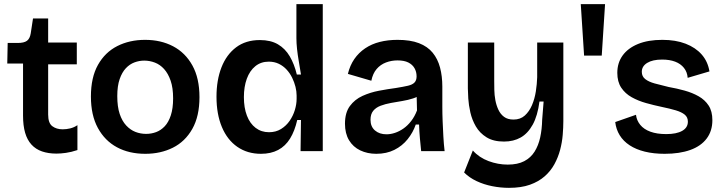

<svg xmlns="http://www.w3.org/2000/svg" viewBox="-20 -728 3485 925"><path d="M252 12Q213 12 182.5 1.5Q152 -9 131.5 -31.5Q111 -54 101 -88.5Q91 -123 91 -171V-422H15L17 -521H65Q96 -521 110 -531.5Q124 -542 128 -567L139 -639H212V-523H350V-418H212V-176Q212 -135 232 -120Q252 -105 282 -105Q300 -105 318.5 -109.5Q337 -114 353 -125V-5Q323 5 297.5 8.5Q272 12 252 12Z M680 13Q602 13 543.5 -18.5Q485 -50 451.5 -111.5Q418 -173 418 -263Q418 -355 452 -415.5Q486 -476 545 -506Q604 -536 679 -536Q755 -536 814 -505Q873 -474 907 -412.5Q941 -351 941 -260Q941 -168 906.5 -107Q872 -46 813 -16.5Q754 13 680 13ZM684 -83Q709 -83 732 -91.5Q755 -100 773.5 -119.5Q792 -139 803 -172.5Q814 -206 814 -254Q814 -305 802 -339.5Q790 -374 770.5 -395.5Q751 -417 726 -426.5Q701 -436 675 -436Q651 -436 628 -427.5Q605 -419 586.5 -399.5Q568 -380 556.5 -347Q545 -314 545 -265Q545 -214 556.5 -179.5Q568 -145 588 -123.5Q608 -102 632.5 -92.5Q657 -83 684 -83Z M1237 13Q1172 13 1123.5 -20.5Q1075 -54 1049 -116Q1023 -178 1023 -262Q1023 -342 1047 -403.5Q1071 -465 1117.5 -500Q1164 -535 1232 -535Q1284 -535 1319 -514.5Q1354 -494 1376 -456.5Q1398 -419 1410 -369H1430Q1425 -401 1419.5 -432.5Q1414 -464 1411 -492.5Q1408 -521 1408 -544V-708H1535V-253V0H1428L1430 -150H1412Q1400 -97 1377.5 -60.5Q1355 -24 1320 -5.5Q1285 13 1237 13ZM1276 -91Q1309 -91 1334 -106.5Q1359 -122 1375.5 -146Q1392 -170 1400.5 -198Q1409 -226 1409 -252V-268Q1409 -288 1403.5 -310Q1398 -332 1387.5 -353.5Q1377 -375 1361 -392.5Q1345 -410 1323.5 -420.5Q1302 -431 1275 -431Q1237 -431 1210 -409Q1183 -387 1169 -348.5Q1155 -310 1155 -260Q1155 -209 1169.5 -171Q1184 -133 1211.5 -112Q1239 -91 1276 -91Z M1793 13Q1750 13 1715.5 -3.5Q1681 -20 1661.5 -52.5Q1642 -85 1642 -132Q1642 -185 1665.5 -217Q1689 -249 1726.5 -266Q1764 -283 1806.5 -291Q1849 -299 1887 -304Q1924 -310 1945.5 -315Q1967 -320 1977 -330.5Q1987 -341 1987 -360Q1987 -382 1977 -399.5Q1967 -417 1947 -427Q1927 -437 1895 -437Q1866 -437 1839.5 -427Q1813 -417 1794.5 -395.5Q1776 -374 1769 -339L1656 -372Q1666 -413 1687 -443.5Q1708 -474 1739 -495Q1770 -516 1809.5 -526Q1849 -536 1895 -536Q1957 -536 1998.5 -520Q2040 -504 2064.5 -474Q2089 -444 2100 -402.5Q2111 -361 2111 -311V-214Q2111 -180 2112.5 -143.5Q2114 -107 2116 -70.5Q2118 -34 2122 0H2009Q2006 -29 2003 -61.5Q2000 -94 1999 -128H1983Q1970 -90 1944 -57.5Q1918 -25 1880 -6Q1842 13 1793 13ZM1842 -81Q1862 -81 1883 -88Q1904 -95 1924 -109Q1944 -123 1961 -145Q1978 -167 1989 -196L1987 -280L2012 -276Q1995 -262 1970.5 -254Q1946 -246 1918.5 -241.5Q1891 -237 1863.5 -232Q1836 -227 1813.5 -218.5Q1791 -210 1778 -194Q1765 -178 1765 -151Q1765 -118 1786.5 -99.5Q1808 -81 1842 -81Z M2432 177Q2392 177 2351.5 169Q2311 161 2276 144.5Q2241 128 2216 103L2258 -3Q2288 31 2333.5 48Q2379 65 2426 65Q2474 65 2505.5 48.5Q2537 32 2555.5 2.5Q2574 -27 2582.5 -66Q2591 -105 2592 -151L2599 -239H2579Q2570 -170 2546.5 -127.5Q2523 -85 2488.5 -65.5Q2454 -46 2408 -46Q2357 -46 2324 -66.5Q2291 -87 2272.5 -119Q2254 -151 2246 -186.5Q2238 -222 2236 -253.5Q2234 -285 2234 -302V-523H2361V-338Q2361 -319 2361.5 -294.5Q2362 -270 2366.5 -245.5Q2371 -221 2381 -199.5Q2391 -178 2408.5 -165Q2426 -152 2454 -152Q2487 -152 2508.5 -171.5Q2530 -191 2543 -221.5Q2556 -252 2561.5 -287.5Q2567 -323 2568 -356V-523H2694V-145Q2694 -114 2691 -78Q2688 -42 2678.5 -6Q2669 30 2651 63Q2633 96 2604 121.5Q2575 147 2533 162Q2491 177 2432 177Z M2794 -460 2778 -708H2895L2879 -460Z M3182 13Q3129 13 3086.5 2.5Q3044 -8 3013.5 -28Q2983 -48 2965.5 -76.5Q2948 -105 2944 -140L3044 -175Q3047 -148 3064.5 -126.5Q3082 -105 3113.5 -93.5Q3145 -82 3190 -82Q3239 -82 3266.5 -97.5Q3294 -113 3294 -142Q3294 -163 3279 -175.5Q3264 -188 3235.5 -196.5Q3207 -205 3168 -213Q3130 -221 3092.5 -231.5Q3055 -242 3023.5 -259.5Q2992 -277 2973 -305.5Q2954 -334 2954 -377Q2954 -425 2979.5 -460.5Q3005 -496 3053.5 -516Q3102 -536 3171 -536Q3235 -536 3283 -517.5Q3331 -499 3360.5 -465.5Q3390 -432 3398 -384L3293 -353Q3291 -381 3275 -401Q3259 -421 3232.5 -431Q3206 -441 3170 -441Q3124 -441 3098 -425Q3072 -409 3072 -382Q3072 -360 3088.5 -347Q3105 -334 3134 -326Q3163 -318 3201 -309Q3241 -302 3278.5 -291.5Q3316 -281 3346 -264Q3376 -247 3394 -219.5Q3412 -192 3412 -149Q3412 -97 3384.5 -60.5Q3357 -24 3305.5 -5.5Q3254 13 3182 13Z"/></svg>

Font: Bricolage Grotesque 48pt Condensed ExtraBold SemiBold
Style: Regular
Weight: 600
Version: Version 1.000;gftools[0.9.30]